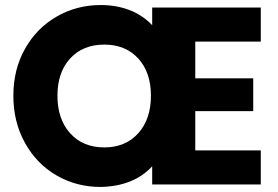

<svg xmlns="http://www.w3.org/2000/svg" viewBox="-20 -732 1103 762"><path d="M755 -421H985V-291H755V-135H1015V0H584V-72Q511 7 380 10Q283 10 204 -36Q125 -82 79 -165Q33 -248 33 -352Q33 -456 79 -538Q125 -620 204.5 -666Q284 -712 380 -712Q442 -712 494 -692Q546 -672 584 -632V-702H1015V-567H755ZM394 -147Q478 -147 528.5 -203Q579 -259 579 -352Q579 -445 528.5 -500Q478 -555 394 -555Q309 -555 258.5 -500Q208 -445 208 -352Q208 -259 258.5 -203Q309 -147 394 -147Z"/></svg>

Font: IBM-Poppins
Style: Poppins-Bold
Weight: 700
Designer: Mike Abbink, Paul van der Laan, Pieter van Rosmalen, Ben Mitchell, Mark Frömberg
Foundry: Bold Monday
Version: Version 1.1